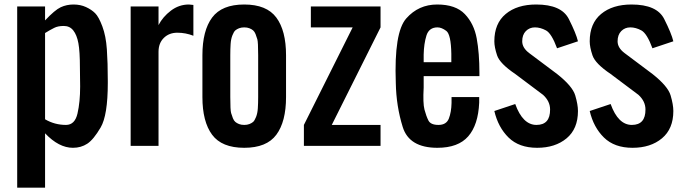

<svg xmlns="http://www.w3.org/2000/svg" viewBox="-20 -654 3059 861"><path d="M57.1 187.5V-625H182.1V-562.5Q226.1 -609.4 252.4 -621.6Q278.8 -633.8 309.6 -633.8Q340.8 -633.8 365.7 -622.3Q390.6 -610.8 406.7 -594.7Q422.9 -578.6 439 -535.6Q455.1 -492.7 459.2 -432.9Q463.4 -373 463.4 -290.5V-281.2Q463.4 -137.2 431.4 -82.5Q399.4 -27.8 371.3 -9.5Q343.3 8.8 307.1 8.8Q243.7 8.8 182.1 -56.2V187.5ZM275.9 -93.8Q315.9 -93.8 327.6 -145.3Q339.4 -196.8 339.4 -266.1L338.4 -348.6Q338.4 -423.8 331.5 -460.4Q324.7 -497.1 308.8 -517.3Q293 -537.6 266.1 -537.6Q239.3 -537.6 222.7 -528.8Q206.1 -520 202.9 -518.3Q199.7 -516.6 191.9 -511.7Q184.1 -506.8 182.1 -505.9V-119.1Q225.1 -93.8 275.9 -93.8Z M565.9 0V-625H690.9V-541.5Q710 -578.6 746.3 -606.2Q782.7 -633.8 827.1 -633.8Q828.6 -633.8 847.2 -631.8V-493.7Q812.5 -507.3 775.4 -507.3Q738.3 -507.3 714.6 -483.9Q690.9 -460.4 690.9 -421.9V0Z M1137.7 -218.8V-406.2Q1137.7 -465.3 1134 -477.8Q1130.4 -490.2 1126 -501.2Q1121.6 -512.2 1115 -517.8Q1108.4 -523.4 1098.4 -527.3Q1088.4 -531.2 1075.2 -531.2Q1062 -531.2 1052 -527.3Q1042 -523.4 1035.4 -517.8Q1028.8 -512.2 1022.2 -495.6Q1015.6 -479 1014.2 -456.8Q1012.7 -434.6 1012.7 -406.2V-218.8Q1012.7 -159.7 1016.4 -147.2Q1020 -134.8 1024.4 -123.8Q1028.8 -112.8 1035.4 -107.2Q1042 -101.6 1052 -97.7Q1062 -93.8 1075.2 -93.8Q1088.4 -93.8 1098.4 -97.7Q1108.4 -101.6 1115 -107.2Q1121.6 -112.8 1128.2 -129.4Q1134.8 -146 1136.2 -168.2Q1137.7 -190.4 1137.7 -218.8ZM887.7 -218.8V-406.2Q887.7 -516.6 931.2 -575.2Q974.6 -633.8 1075.2 -633.8Q1175.8 -633.8 1219.2 -575.2Q1262.7 -516.6 1262.7 -406.2V-218.8Q1262.7 -108.4 1219.2 -49.8Q1175.8 8.8 1075.2 8.8Q974.6 8.8 931.2 -49.8Q887.7 -108.4 887.7 -218.8Z M1342.8 0V-93.8L1561.5 -531.2H1374V-625H1686.5V-531.2L1467.8 -93.8H1686.5V0Z M1879.9 -375H2003.9V-412.6Q2002.4 -499.5 1981.4 -515.4Q1960.4 -531.2 1941.9 -531.2Q1903.8 -531.2 1892.3 -494.6Q1880.9 -458 1879.9 -409.2ZM1941.4 8.8Q1814.9 8.8 1785.9 -84.7Q1756.8 -178.2 1754.9 -282.2Q1746.6 -508.8 1801.8 -571.3Q1856.9 -633.8 1940.4 -633.8Q2023.4 -633.8 2064.5 -590.8Q2105.5 -547.9 2117.7 -481.9Q2129.9 -416 2129.9 -327.1V-312.5H1879.9V-261.2Q1876 -191.4 1883.5 -162.6Q1891.1 -133.8 1901.1 -113.8Q1911.1 -93.8 1946.3 -93.8Q1981.4 -93.8 1992.7 -122.1Q2003.9 -150.4 2004.9 -192.4V-218.8H2128.9V-193.8Q2124.5 -93.8 2079.6 -42.5Q2034.7 8.8 1941.4 8.8Z M2290.5 -187.5Q2324.2 -93.8 2385.7 -93.8Q2447.3 -93.8 2446.8 -163.1Q2446.8 -199.7 2415.5 -228.5L2290.5 -322.3Q2221.7 -368.7 2209.2 -405.5Q2196.8 -442.4 2196.8 -468.8Q2196.8 -548.8 2247.8 -591.3Q2298.8 -633.8 2384.3 -633.8Q2498 -633.8 2530.8 -568.8Q2563.5 -503.9 2571.8 -468.8L2478 -437.5Q2453.6 -503.9 2428.5 -517.6Q2403.3 -531.2 2378.9 -531.2Q2354.5 -531.2 2338.1 -514.6Q2321.8 -498 2321.8 -468.8Q2321.8 -439.5 2353 -416L2478 -322.3Q2547.4 -267.6 2559.6 -226.1Q2571.8 -184.6 2571.8 -156.2Q2571.8 -76.2 2520.8 -33.7Q2469.7 8.8 2388.7 8.8Q2307.6 8.8 2260.7 -37.1Q2213.9 -83 2196.8 -156.2Z M2718.3 -187.5Q2752 -93.8 2813.5 -93.8Q2875 -93.8 2874.5 -163.1Q2874.5 -199.7 2843.3 -228.5L2718.3 -322.3Q2649.4 -368.7 2637 -405.5Q2624.5 -442.4 2624.5 -468.8Q2624.5 -548.8 2675.5 -591.3Q2726.6 -633.8 2812 -633.8Q2925.8 -633.8 2958.5 -568.8Q2991.2 -503.9 2999.5 -468.8L2905.8 -437.5Q2881.3 -503.9 2856.2 -517.6Q2831.1 -531.2 2806.6 -531.2Q2782.2 -531.2 2765.9 -514.6Q2749.5 -498 2749.5 -468.8Q2749.5 -439.5 2780.8 -416L2905.8 -322.3Q2975.1 -267.6 2987.3 -226.1Q2999.5 -184.6 2999.5 -156.2Q2999.5 -76.2 2948.5 -33.7Q2897.5 8.8 2816.4 8.8Q2735.4 8.8 2688.5 -37.1Q2641.6 -83 2624.5 -156.2Z"/></svg>

Font: Oswald-Regular
Style: Regular
Weight: 400
Designer: vernon adams
Foundry: vernon adams
Version: Version 2.002; ttfautohint (v0.92.18-e454-dirty) -l 8 -r 50 